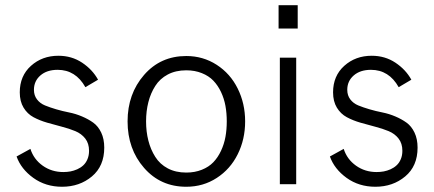

<svg xmlns="http://www.w3.org/2000/svg" viewBox="-20 -710 1671 740"><path d="M219.2 9.8Q155.8 9.8 108.4 -24.4Q61 -58.6 43.9 -106.9L97.2 -136.2Q109.9 -96.2 144.5 -71.5Q179.2 -46.9 224.1 -46.9Q238.3 -46.9 251.5 -49.3Q264.6 -51.8 277.8 -57.6Q291 -63.5 301 -72.8Q311 -82 317.1 -96.4Q323.2 -110.8 323.2 -128.9Q323.2 -157.2 308.6 -176Q293.9 -194.8 270.3 -204.6Q246.6 -214.4 218.3 -221.7Q189.9 -229 161.4 -237.3Q132.8 -245.6 109.1 -258.3Q85.4 -271 70.8 -295.2Q56.2 -319.3 56.2 -354Q56.2 -417.5 99.4 -456.3Q142.6 -495.1 205.1 -495.1Q256.3 -495.1 296.4 -468.5Q336.4 -441.9 357.9 -402.8L309.1 -374Q271.5 -440.9 202.1 -440.9Q160.6 -440.9 135.7 -419.2Q110.8 -397.5 110.8 -363.8Q110.8 -342.3 122.6 -326.9Q134.3 -311.5 153.3 -303.7Q172.4 -295.9 196.5 -288.8Q220.7 -281.7 246.3 -276.6Q272 -271.5 296.1 -261.2Q320.3 -251 339.4 -237.3Q358.4 -223.6 370.1 -199Q381.8 -174.3 381.8 -141.1Q381.8 -69.8 334.2 -30Q286.6 9.8 219.2 9.8Z M697.8 9.8Q598.6 9.8 535.2 -63Q471.7 -135.7 471.7 -242.2Q471.7 -348.1 535.2 -421.1Q598.6 -494.1 697.8 -494.1Q762.7 -494.1 815.2 -460.2Q867.7 -426.3 896.2 -368.7Q924.8 -311 924.8 -242.2Q924.8 -172.9 896.2 -115.5Q867.7 -58.1 815.4 -24.2Q763.2 9.8 697.8 9.8ZM697.8 -44.9Q731 -44.9 757.8 -55.7Q784.7 -66.4 802.2 -84.7Q819.8 -103 831.8 -128.7Q843.8 -154.3 848.9 -182.4Q854 -210.4 854 -242.2Q854 -273.9 848.9 -302Q843.8 -330.1 831.8 -355.5Q819.8 -380.9 802.2 -399.2Q784.7 -417.5 757.8 -428.2Q731 -439 697.8 -439Q657.2 -439 626.7 -422.9Q596.2 -406.7 578.4 -378.7Q560.5 -350.6 551.8 -316.2Q543 -281.7 543 -242.2Q543 -202.6 551.8 -168.2Q560.5 -133.8 578.4 -105.5Q596.2 -77.1 626.7 -61Q657.2 -44.9 697.8 -44.9Z M1053.7 -600.1V-689.9H1127.4V-600.1ZM1058.6 0V-487.8H1121.6V0Z M1426.8 9.8Q1363.3 9.8 1315.9 -24.4Q1268.6 -58.6 1251.5 -106.9L1304.7 -136.2Q1317.4 -96.2 1352.1 -71.5Q1386.7 -46.9 1431.6 -46.9Q1445.8 -46.9 1459 -49.3Q1472.2 -51.8 1485.4 -57.6Q1498.5 -63.5 1508.5 -72.8Q1518.6 -82 1524.7 -96.4Q1530.8 -110.8 1530.8 -128.9Q1530.8 -157.2 1516.1 -176Q1501.5 -194.8 1477.8 -204.6Q1454.1 -214.4 1425.8 -221.7Q1397.5 -229 1368.9 -237.3Q1340.3 -245.6 1316.7 -258.3Q1293 -271 1278.3 -295.2Q1263.7 -319.3 1263.7 -354Q1263.7 -417.5 1306.9 -456.3Q1350.1 -495.1 1412.6 -495.1Q1463.9 -495.1 1503.9 -468.5Q1543.9 -441.9 1565.4 -402.8L1516.6 -374Q1479 -440.9 1409.7 -440.9Q1368.2 -440.9 1343.3 -419.2Q1318.4 -397.5 1318.4 -363.8Q1318.4 -342.3 1330.1 -326.9Q1341.8 -311.5 1360.8 -303.7Q1379.9 -295.9 1404.1 -288.8Q1428.2 -281.7 1453.9 -276.6Q1479.5 -271.5 1503.7 -261.2Q1527.8 -251 1546.9 -237.3Q1565.9 -223.6 1577.6 -199Q1589.4 -174.3 1589.4 -141.1Q1589.4 -69.8 1541.7 -30Q1494.1 9.8 1426.8 9.8Z"/></svg>

Font: HK Grotesk Light
Style: Regular
Weight: 300
Designer: Alfredo Marco Pradil and Stefan Peev
Foundry: Hanken Design Co.
Version: Version 1.045;PS 001.045;hotconv 1.0.88;makeotf.lib2.5.64775